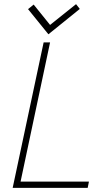

<svg xmlns="http://www.w3.org/2000/svg" viewBox="-20 -904 461 924"><path d="M364 -861 346 -884 221 -784 142 -882 115 -860 213 -739ZM41 0H402L408 -30H79L221 -700H190Z"/></svg>

Font: Advent Pro ExtraLight
Style: Italic
Weight: 250
Italic angle: -12°
Version: Version 3.000